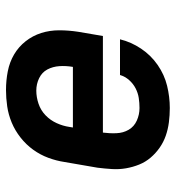

<svg xmlns="http://www.w3.org/2000/svg" viewBox="7 -585 586 640"><g transform="rotate(-90 300.0 -265.0)"><path d="M260 8Q236 8 212.5 5Q189 2 167.5 -5.5Q146 -13 127.5 -26Q109 -39 94.5 -56Q80 -73 71.5 -94Q63 -115 59 -138Q55 -161 56.5 -185Q58 -209 61 -233L80 -343Q84 -370 94 -397Q104 -424 121 -447.5Q138 -471 161.5 -489.5Q185 -508 211.5 -519Q238 -530 265.5 -534Q293 -538 320 -538Q352 -538 382.5 -532Q413 -526 438.5 -511Q464 -496 482.5 -472.5Q501 -449 510 -420.5Q519 -392 519 -360.5Q519 -329 514 -297L500 -215H178Q175 -192 176 -169.5Q177 -147 187.5 -129Q198 -111 218 -102Q238 -93 260 -93Q277 -93 293.5 -95.5Q310 -98 325.5 -106Q341 -114 353 -127.5Q365 -141 370 -158H489Q480 -121 458 -88Q436 -55 403.5 -32.5Q371 -10 334 -1Q297 8 260 8ZM195 -315H397Q401 -338 399.5 -360Q398 -382 388.5 -400Q379 -418 359.5 -427.5Q340 -437 318 -437Q296 -437 274 -429.5Q252 -422 235.5 -406Q219 -390 209.5 -369Q200 -348 197 -327Z"/></g></svg>

Font: Iosevka Slab Extended Oblique
Style: Bold
Weight: 700
Width: 7
Italic angle: -9°
Monospace: yes
Designer: Belleve Invis
Foundry: Belleve Invis
Version: Version 11.1.1; ttfautohint (v1.8.3)